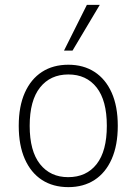

<svg xmlns="http://www.w3.org/2000/svg" viewBox="-20 -761 561 789"><path d="M261 8Q198 8 152.5 -21.5Q107 -51 82 -107.5Q57 -164 57 -244Q57 -324 82 -380Q107 -436 152.5 -465.5Q198 -495 261 -495Q323 -495 368.5 -465.5Q414 -436 439 -380Q464 -324 464 -244Q464 -164 439 -107.5Q414 -51 368.5 -21.5Q323 8 261 8ZM260 -33Q335 -33 377 -86.5Q419 -140 419 -244Q419 -348 377 -401.5Q335 -455 261 -455Q187 -455 144.5 -401.5Q102 -348 102 -244Q102 -140 144.5 -86.5Q187 -33 260 -33ZM243 -553 337 -741H390L278 -553Z"/></svg>

Font: Nunito Sans 10pt SemiCondensed ExtraLight
Style: Regular
Weight: 250
Width: 4
Designer: Vernon Adams
Foundry: Vernon Adams
Version: Version 3.101;gftools[0.9.27]